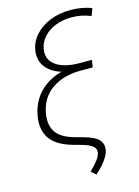

<svg xmlns="http://www.w3.org/2000/svg" viewBox="-135 -811 773 1070"><g transform="rotate(-15 251.0 -275.5)"><path d="M502.4 -715.3 486.8 -674.3Q435.1 -695.8 377 -696.3Q325.7 -696.3 283.4 -679.7Q241.2 -663.1 214.4 -633.5Q187.5 -604 181.2 -564.9Q171.4 -505.9 218.8 -471.7Q266.1 -437.5 359.4 -438H425.3L419.4 -402.8H352.1Q279.3 -402.8 227.3 -423.6Q175.3 -444.3 150.6 -482.2Q126 -520 134.3 -570.8Q142.1 -619.6 176.3 -657.2Q210.4 -694.8 263.7 -716.1Q316.9 -737.3 381.3 -737.3Q414.6 -737.3 447 -731.4Q479.5 -725.6 502.4 -715.3ZM352.5 -431.2H424.3L418.5 -396H350.1Q250 -396.5 182.9 -350.1Q115.7 -303.7 100.1 -214.8Q89.4 -152.3 116.2 -110.4Q143.1 -68.4 217.8 -47.4L266.1 -34.2Q330.6 -16.6 353 7.8Q375.5 32.2 369.6 65.4Q366.7 83.5 355.7 103.3Q344.7 123 326.7 143.8Q308.6 164.6 283.7 186L257.3 161.6Q288.1 131.8 304.2 109.9Q320.3 87.9 323.2 69.3Q326.7 49.3 310.5 33.7Q294.4 18.1 241.7 3.4L205.6 -6.3Q110.8 -32.2 75 -83.3Q39.1 -134.3 51.3 -210.4Q68.8 -315.4 148.2 -373Q227.5 -430.7 352.5 -431.2Z"/></g></svg>

Font: Inter Tight ExtraLight
Style: Italic
Weight: 250
Italic angle: -9.39999°
Designer: Rasmus Andersson
Foundry: rsms
Version: Version 3.004